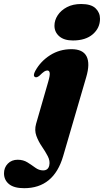

<svg xmlns="http://www.w3.org/2000/svg" viewBox="-142 -724 531 982"><path d="M231 -517Q185.5 -517 161 -538.5Q136.5 -560 136.5 -592.5Q136.5 -620.5 153.2 -646Q170 -671.5 200.5 -687.5Q231 -703.5 273 -703.5Q324 -703.5 346.8 -681.5Q369.5 -659.5 369.5 -628Q369.5 -581 332.8 -549Q296 -517 231 -517ZM299 -329.5 181 74.5Q133 238.5 -18.5 238.5Q-70.5 238.5 -96 217.5Q-121.5 196.5 -121.5 162.5Q-121.5 133 -102 113Q-82.5 93 -51.5 93Q-23 93 -1.5 106.5Q20 120 38.8 133.8Q57.5 147.5 78.5 147.5Q104.5 147.5 110 122Q115 99.5 102.5 75.2Q90 51 72.2 25.2Q54.5 -0.5 44 -29.2Q33.5 -58 42.5 -90.5L104.5 -305.5Q114 -338 112.2 -350.8Q110.5 -363.5 100 -363.5Q92.5 -363.5 84 -358Q75.5 -352.5 60.5 -337.5Q47 -326 38 -329.5Q24.5 -335.5 38.5 -361.5Q65.5 -410.5 114 -441.5Q162.5 -472.5 223.5 -472.5Q282 -472.5 300.8 -435.8Q319.5 -399 299 -329.5Z"/></svg>

Font: Fraunces 72pt S000 Black
Style: Italic
Weight: 900
Italic angle: -16°
Version: Version 1.000; ttfautohint (v1.8.3)